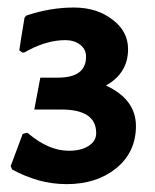

<svg xmlns="http://www.w3.org/2000/svg" viewBox="-20 -794 404 500"><path d="M49.8 -753.9Q111.3 -774.4 171.9 -774.4Q232.4 -774.4 272.5 -743.2Q313.5 -712.9 313.5 -666Q313.5 -603.5 255.9 -571.3Q334 -535.2 334 -465.8Q334 -397.5 282.2 -355.5Q231.4 -314.5 153.3 -314.5Q116.2 -314.5 81.1 -324.2Q45.9 -334 11.7 -352.5Q10.7 -355.5 7.8 -361.3Q15.6 -381.8 39.1 -445.3Q41 -445.3 48.8 -448.2Q49.8 -447.3 52.7 -447.3Q106.4 -401.4 159.2 -401.4Q191.4 -401.4 210.9 -414.1Q230.5 -426.8 230.5 -447.3Q230.5 -508.8 139.6 -508.8Q116.2 -508.8 69.3 -508.8Q73.2 -529.3 85 -591.8Q96.7 -591.8 130.9 -591.8Q204.1 -591.8 204.1 -646.5Q204.1 -666 188.5 -677.7Q172.9 -689.5 150.4 -689.5Q105.5 -689.5 57.6 -665Q52.7 -662.1 43 -657.2Q42 -657.2 38.1 -657.2Q36.1 -658.2 30.3 -663.1Q33.2 -684.6 43.9 -748Q44.9 -749 47.9 -752.9Q48.8 -752.9 49.8 -753.9Z"/></svg>

Font: Acme Polish
Style: Regular
Weight: 400
Designer: Juan Pablo del Peral
Version: Version 1.002